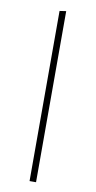

<svg xmlns="http://www.w3.org/2000/svg" viewBox="-83 -751 395 788"><g transform="rotate(10 114.0 -356.5)"><path d="M100 -709 127 -713V0H100Z"/></g></svg>

Font: Ysabeau Infant Extralight
Style: Regular
Weight: 200
Designer: Christian Thalmann (Catharsis Fonts)
Version: Version 0.003